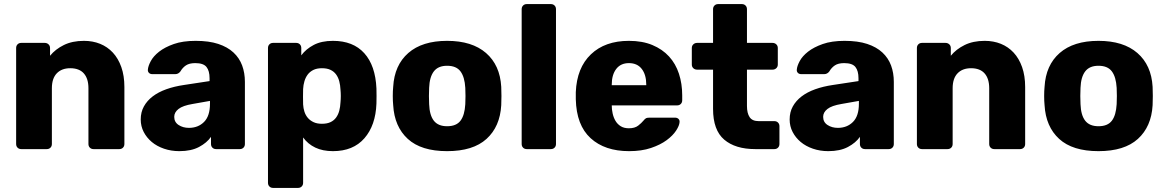

<svg xmlns="http://www.w3.org/2000/svg" viewBox="-20 -730 5704 940"><path d="M84 0Q73 0 66 -7Q59 -14 59 -25V-495Q59 -506 66 -513Q73 -520 84 -520H199Q210 -520 217.5 -513Q225 -506 225 -495V-457Q251 -489 292.5 -509.5Q334 -530 391 -530Q434 -530 470 -515.5Q506 -501 532.5 -472.5Q559 -444 574 -401.5Q589 -359 589 -304V-25Q589 -14 582 -7Q575 0 564 0H438Q427 0 420 -7Q413 -14 413 -25V-298Q413 -345 390.5 -370.5Q368 -396 324 -396Q282 -396 258 -371Q234 -346 234 -298V-25Q234 -14 227 -7Q220 0 209 0Z M858 10Q818 10 783 -2Q748 -14 723 -35Q698 -56 683.5 -84Q669 -112 669 -145Q669 -181 684.5 -209Q700 -237 727.5 -258Q755 -279 794 -293Q833 -307 881 -314L1006 -333V-347Q1006 -383 991 -402Q976 -421 936 -421Q907 -421 890.5 -410Q874 -399 863 -380Q853 -367 838 -367H726Q715 -367 709 -373.5Q703 -380 704 -389Q705 -406 718 -430.5Q731 -455 759 -477Q787 -499 831 -514.5Q875 -530 938 -530Q1003 -530 1048.5 -515Q1094 -500 1123 -473Q1152 -446 1165.5 -409.5Q1179 -373 1179 -329V-25Q1179 -14 1172 -7Q1165 0 1154 0H1038Q1027 0 1020 -7Q1013 -14 1013 -25V-60Q993 -31 954.5 -10.5Q916 10 858 10ZM905 -104Q950 -104 979 -133Q1008 -162 1008 -222V-236L923 -221Q875 -213 854 -196.5Q833 -180 833 -158Q833 -132 854.5 -118Q876 -104 905 -104Z M1317 190Q1306 190 1299 183Q1292 176 1292 165V-495Q1292 -506 1299 -513Q1306 -520 1317 -520H1430Q1441 -520 1448 -513Q1455 -506 1455 -495V-459Q1478 -490 1516 -510Q1554 -530 1610 -530Q1709 -530 1763.5 -469.5Q1818 -409 1823 -297Q1824 -260 1823 -223Q1819 -116 1764 -53Q1709 10 1610 10Q1560 10 1523.5 -7.5Q1487 -25 1464 -57V165Q1464 176 1457 183Q1450 190 1439 190ZM1556 -124Q1581 -124 1598 -132Q1615 -140 1625.5 -154.5Q1636 -169 1641 -188Q1646 -207 1647 -229Q1650 -260 1647 -291Q1646 -313 1641 -332Q1636 -351 1625.5 -365.5Q1615 -380 1598 -388Q1581 -396 1556 -396Q1531 -396 1514 -387.5Q1497 -379 1486.5 -365Q1476 -351 1470.5 -332.5Q1465 -314 1464 -294Q1463 -257 1464 -219Q1465 -200 1470.5 -183Q1476 -166 1487 -153Q1498 -140 1515 -132Q1532 -124 1556 -124Z M2169 10Q2042 10 1976.5 -50Q1911 -110 1905 -215Q1903 -235 1903 -260Q1903 -285 1905 -305Q1911 -411 1979 -470.5Q2047 -530 2169 -530Q2291 -530 2359.5 -470.5Q2428 -411 2434 -305Q2435 -285 2435 -260Q2435 -235 2434 -215Q2428 -110 2362 -50Q2296 10 2169 10ZM2169 -112Q2214 -112 2234.5 -139Q2255 -166 2258 -220Q2259 -235 2259 -260Q2259 -285 2258 -300Q2255 -353 2234.5 -380.5Q2214 -408 2169 -408Q2125 -408 2104 -380.5Q2083 -353 2081 -300Q2080 -285 2080 -260Q2080 -235 2081 -220Q2083 -166 2104 -139Q2125 -112 2169 -112Z M2559 0Q2548 0 2541 -7Q2534 -14 2534 -25V-685Q2534 -696 2541 -703Q2548 -710 2559 -710H2677Q2688 -710 2695 -703Q2702 -696 2702 -685V-25Q2702 -14 2695 -7Q2688 0 2677 0Z M3060 10Q2941 10 2871.5 -53.5Q2802 -117 2799 -244V-279Q2804 -398 2873 -464Q2942 -530 3059 -530Q3125 -530 3174 -509.5Q3223 -489 3255.5 -453.5Q3288 -418 3304 -369Q3320 -320 3320 -263V-239Q3320 -228 3313 -221Q3306 -214 3295 -214H2975Q2975 -194 2979.5 -174Q2984 -154 2993.5 -138Q3003 -122 3019 -112Q3035 -102 3059 -102Q3088 -102 3104.5 -115Q3121 -128 3129 -138Q3138 -149 3143.5 -151.5Q3149 -154 3161 -154H3285Q3295 -154 3301.5 -148Q3308 -142 3307 -132Q3306 -115 3290 -90.5Q3274 -66 3243.5 -43.5Q3213 -21 3167 -5.5Q3121 10 3060 10ZM2975 -313H3144V-315Q3144 -364 3122 -392.5Q3100 -421 3059 -421Q3019 -421 2997 -392.5Q2975 -364 2975 -315Z M3678 0Q3580 0 3525.5 -46.5Q3471 -93 3471 -197V-389H3393Q3382 -389 3374.5 -396Q3367 -403 3367 -414V-495Q3367 -506 3374.5 -513Q3382 -520 3393 -520H3471V-685Q3471 -696 3478 -703Q3485 -710 3496 -710H3612Q3623 -710 3630 -703Q3637 -696 3637 -685V-520H3762Q3773 -520 3780.5 -513Q3788 -506 3788 -495V-414Q3788 -403 3780.5 -396Q3773 -389 3762 -389H3637V-211Q3637 -176 3650 -156.5Q3663 -137 3694 -137H3771Q3782 -137 3789 -130Q3796 -123 3796 -112V-25Q3796 -14 3789 -7Q3782 0 3771 0Z M4035 10Q3995 10 3960 -2Q3925 -14 3900 -35Q3875 -56 3860.5 -84Q3846 -112 3846 -145Q3846 -181 3861.5 -209Q3877 -237 3904.5 -258Q3932 -279 3971 -293Q4010 -307 4058 -314L4183 -333V-347Q4183 -383 4168 -402Q4153 -421 4113 -421Q4084 -421 4067.5 -410Q4051 -399 4040 -380Q4030 -367 4015 -367H3903Q3892 -367 3886 -373.5Q3880 -380 3881 -389Q3882 -406 3895 -430.5Q3908 -455 3936 -477Q3964 -499 4008 -514.5Q4052 -530 4115 -530Q4180 -530 4225.5 -515Q4271 -500 4300 -473Q4329 -446 4342.5 -409.5Q4356 -373 4356 -329V-25Q4356 -14 4349 -7Q4342 0 4331 0H4215Q4204 0 4197 -7Q4190 -14 4190 -25V-60Q4170 -31 4131.5 -10.5Q4093 10 4035 10ZM4082 -104Q4127 -104 4156 -133Q4185 -162 4185 -222V-236L4100 -221Q4052 -213 4031 -196.5Q4010 -180 4010 -158Q4010 -132 4031.5 -118Q4053 -104 4082 -104Z M4494 0Q4483 0 4476 -7Q4469 -14 4469 -25V-495Q4469 -506 4476 -513Q4483 -520 4494 -520H4609Q4620 -520 4627.5 -513Q4635 -506 4635 -495V-457Q4661 -489 4702.5 -509.5Q4744 -530 4801 -530Q4844 -530 4880 -515.5Q4916 -501 4942.5 -472.5Q4969 -444 4984 -401.5Q4999 -359 4999 -304V-25Q4999 -14 4992 -7Q4985 0 4974 0H4848Q4837 0 4830 -7Q4823 -14 4823 -25V-298Q4823 -345 4800.5 -370.5Q4778 -396 4734 -396Q4692 -396 4668 -371Q4644 -346 4644 -298V-25Q4644 -14 4637 -7Q4630 0 4619 0Z M5358 10Q5231 10 5165.5 -50Q5100 -110 5094 -215Q5092 -235 5092 -260Q5092 -285 5094 -305Q5100 -411 5168 -470.5Q5236 -530 5358 -530Q5480 -530 5548.5 -470.5Q5617 -411 5623 -305Q5624 -285 5624 -260Q5624 -235 5623 -215Q5617 -110 5551 -50Q5485 10 5358 10ZM5358 -112Q5403 -112 5423.5 -139Q5444 -166 5447 -220Q5448 -235 5448 -260Q5448 -285 5447 -300Q5444 -353 5423.5 -380.5Q5403 -408 5358 -408Q5314 -408 5293 -380.5Q5272 -353 5270 -300Q5269 -285 5269 -260Q5269 -235 5270 -220Q5272 -166 5293 -139Q5314 -112 5358 -112Z"/></svg>

Font: Fz Rubik
Style: Bold
Weight: 700
Designer: Hubert and Fischer
Foundry: Hubert and Fischer
Version: Vit hóa bi FontZin.com